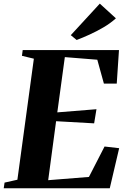

<svg xmlns="http://www.w3.org/2000/svg" viewBox="-36 -1012 680 1032"><path d="M-16 0 -11.5 -30.5 57.5 -46 146 -696.5 82 -712 86 -743H603.5L591.5 -562.5H522.5L487 -691L312.5 -705L272 -408L482.5 -425L470 -349L265.5 -360.5L223 -43.5L442 -61L526 -224.5L604.5 -215.5L554 0ZM376 -797 344.5 -823 500.5 -992.5 587 -913.5Q557 -886.5 520.2 -865Q483.5 -843.5 446.2 -826.5Q409 -809.5 376 -797Z"/></svg>

Font: Merriweather 96pt ExtraBold
Style: Italic
Weight: 800
Italic angle: -7.8°
Version: Version 2.101